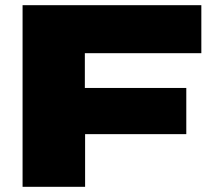

<svg xmlns="http://www.w3.org/2000/svg" viewBox="-20 -720 818 740"><path d="M67 0V-700H756V-515H307V-381H698V-203H308V0Z"/></svg>

Font: Georama Extended ExtraBold
Style: Regular
Weight: 800
Width: 7
Designer: Jean-Baptiste Levee
Foundry: Production Type
Version: Version 1.000